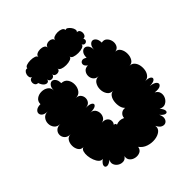

<svg xmlns="http://www.w3.org/2000/svg" viewBox="-253 -1077 1253 1253"><g transform="rotate(-45 373.0 -451.0)"><path d="M333 -21Q329 3 310.5 11.5Q292 20 270.5 16Q249 12 235.5 -3Q222 -18 227 -42Q215 -23 196 -21.5Q177 -20 160.5 -30Q144 -40 137 -57.5Q130 -75 141 -94Q116 -74 100.5 -76Q85 -78 86.5 -93.5Q88 -109 114 -129Q99 -126 87 -138Q75 -150 67 -171Q59 -192 57 -213.5Q55 -235 60 -252Q65 -269 79 -272Q56 -272 44.5 -290Q33 -308 33 -331.5Q33 -355 44.5 -373Q56 -391 79 -391Q52 -391 38.5 -405.5Q25 -420 25 -439Q25 -458 38.5 -472Q52 -486 79 -486Q52 -486 38 -503.5Q24 -521 24 -544Q24 -567 38 -584.5Q52 -602 79 -602Q53 -602 40 -612Q27 -622 27 -635.5Q27 -649 40 -659Q53 -669 79 -669Q79 -695 97.5 -708.5Q116 -722 141 -722Q166 -722 185 -709Q204 -696 204 -670Q204 -696 214.5 -709.5Q225 -723 238 -723Q251 -723 261.5 -709.5Q272 -696 272 -670Q301 -669 315 -648.5Q329 -628 328.5 -601Q328 -574 313 -553.5Q298 -533 269 -534Q293 -534 304.5 -520Q316 -506 316 -488Q316 -470 304.5 -456.5Q293 -443 269 -443Q308 -443 320.5 -432Q333 -421 320.5 -410Q308 -399 269 -399Q291 -399 302 -385Q313 -371 314 -352.5Q315 -334 305.5 -318.5Q296 -303 276 -300Q302 -302 316 -291Q330 -280 331.5 -264Q333 -248 322 -235Q339 -235 337 -221Q369 -235 401 -219Q402 -239 416.5 -251.5Q431 -264 453 -261Q439 -273 434 -295Q429 -317 432 -340Q435 -363 446.5 -379Q458 -395 477 -395Q449 -395 435.5 -415.5Q422 -436 422 -462.5Q422 -489 435.5 -509.5Q449 -530 477 -530Q453 -530 441 -545Q429 -560 429 -579.5Q429 -599 441 -614Q453 -629 477 -629Q457 -643 457.5 -658Q458 -673 472 -678.5Q486 -684 506 -670Q506 -698 517 -712Q528 -726 542 -726Q556 -726 567 -712Q578 -698 578 -670Q578 -696 588.5 -709.5Q599 -723 612 -723Q625 -723 635.5 -709.5Q646 -696 646 -670Q669 -675 683.5 -661.5Q698 -648 702.5 -627.5Q707 -607 698.5 -588.5Q690 -570 667 -566Q690 -566 702 -546Q714 -526 714 -500Q714 -474 702 -454.5Q690 -435 667 -435Q688 -435 701 -420.5Q714 -406 718 -384.5Q722 -363 718 -342Q714 -321 701 -306.5Q688 -292 667 -292Q701 -292 712.5 -281Q724 -270 712.5 -259Q701 -248 667 -248Q705 -243 716 -228.5Q727 -214 712.5 -202.5Q698 -191 660 -196Q683 -184 687 -163Q691 -142 681 -122.5Q671 -103 651.5 -94Q632 -85 608 -98Q628 -74 627.5 -59.5Q627 -45 612.5 -46.5Q598 -48 578 -72Q590 -47 585.5 -29.5Q581 -12 567.5 -5.5Q554 1 537.5 -6.5Q521 -14 509 -39Q513 -13 493.5 2.5Q474 18 443.5 21.5Q413 25 382.5 15Q352 5 333 -21ZM166 -777Q149 -777 143 -791Q137 -805 143 -819Q149 -833 166 -833Q155 -836 152 -847Q149 -858 152.5 -870.5Q156 -883 164.5 -890.5Q173 -898 184 -895Q184 -907 199.5 -912.5Q215 -918 235.5 -918Q256 -918 271.5 -912.5Q287 -907 287 -895Q287 -910 300.5 -917Q314 -924 331 -924Q348 -924 361 -917Q374 -910 374 -895Q374 -908 384.5 -914.5Q395 -921 408.5 -921Q422 -921 432 -914.5Q442 -908 442 -895Q442 -909 456.5 -915.5Q471 -922 489.5 -922Q508 -922 522.5 -915.5Q537 -909 537 -895Q545 -901 555.5 -894Q566 -887 574.5 -875Q583 -863 585 -851Q587 -839 579 -833Q596 -833 601.5 -818Q607 -803 601.5 -788Q596 -773 579 -773Q586 -760 580 -751Q574 -742 563 -742Q552 -742 545 -755Q545 -742 528.5 -736Q512 -730 490 -730Q468 -730 451 -736Q434 -742 434 -755Q434 -743 417 -736.5Q400 -730 378 -730Q356 -730 339.5 -736.5Q323 -743 323 -755Q323 -740 310 -735Q297 -730 284 -735Q271 -740 271 -755Q271 -740 259 -734.5Q247 -729 235.5 -734.5Q224 -740 224 -755Q224 -740 213 -736Q202 -732 188.5 -741.5Q175 -751 166 -777Z"/></g></svg>

Font: Rubik Bubbles
Style: Regular
Weight: 400
Designer: Hubert and Fischer, NaN
Foundry: Hubert and Fischer, NaN
Version: Version 2.200